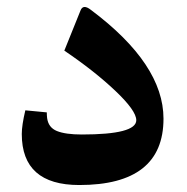

<svg xmlns="http://www.w3.org/2000/svg" viewBox="-20 -531 538 551"><path d="M114.3 -208.5Q114.3 -200.2 115.2 -192.4Q118.7 -165 143.3 -155Q168 -145 214.8 -145Q371.1 -145 371.1 -186Q371.1 -213.4 310.8 -270.5Q250.5 -327.6 164.6 -385.7L210.9 -500.5Q218.3 -520.5 241.2 -502.4Q449.2 -346.7 449.2 -190.4Q449.2 0 207.5 0Q42.5 0 42.5 -146.5Q42.5 -171.4 52.7 -214.4Z"/></svg>

Font: Sahel SemiBold FD
Style: SemiBold-FD
Weight: 600
Foundry: Saber Rastikerdar (saber.rastikerdar@gmail.com)
Version: Version 3.3.0